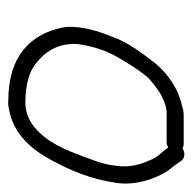

<svg xmlns="http://www.w3.org/2000/svg" viewBox="-21 -478 474 473"><g transform="rotate(90 216.5 -242.0)"><path d="M346 -454C343 -456 339 -457 336 -457H263C256 -457 247 -455 237 -452C198 -443 162 -417 138 -389C114 -358 84 -320 70 -278C56 -245 42 -196 48 -160C64 -79 120 -25 227 -25C235 -24 243 -25 251 -27C311 -38 349 -82 376 -133C401 -179 422 -229 431 -291C438 -337 422 -383 405 -412C398 -424 391 -429 383 -442L376 -452C369 -460 356 -461 346 -454ZM344 -419C356 -401 368 -394 375 -374C385 -353 394 -324 389 -291C387 -275 384 -260 379 -245C363 -202 347 -152 321 -118C301 -92 274 -67 233 -67C194 -67 158 -75 137 -93C109 -114 86 -147 89 -195C94 -233 105 -265 120 -292C135 -318 151 -344 169 -366C177 -376 200 -392 210 -399C222 -405 241 -415 257 -415H330C334 -415 339 -416 344 -419Z"/></g></svg>

Font: PolanStronk
Style: Ita
Weight: 500
Version: Version 1.0